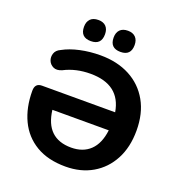

<svg xmlns="http://www.w3.org/2000/svg" viewBox="-160 -1051 1115 1194"><g transform="rotate(20 397.5 -453.5)"><path d="M483 -777Q413 -777 413 -847Q413 -880 431 -898.5Q449 -917 483 -917Q516 -917 534 -898.5Q552 -880 552 -847Q552 -777 483 -777ZM287 -777Q217 -777 217 -847Q217 -880 235 -898.5Q253 -917 287 -917Q321 -917 338.5 -898.5Q356 -880 356 -847Q356 -777 287 -777ZM405 10Q289 10 210 -37Q131 -84 91 -168Q51 -252 51 -363Q51 -413 97 -413H581Q552 -586 356 -586Q259 -586 182 -546Q149 -532 126 -543Q103 -554 94 -576.5Q85 -599 93 -623.5Q101 -648 130 -661Q177 -687 241 -701Q305 -715 375 -715Q487 -715 570 -671Q653 -627 699 -545.5Q745 -464 745 -351Q745 -241 702 -160Q659 -79 582.5 -34.5Q506 10 405 10ZM582 -294H209Q231 -113 398 -113Q476 -113 523.5 -158.5Q571 -204 582 -294Z"/></g></svg>

Font: Chiron GoRound TC
Style: Bold
Weight: 700
Designer: Ryoko NISHIZUKA 西塚涼子 (kana, bopomofo & ideographs); Paul D. Hunt (Latin, Greek & Cyrillic); Sandoll Communications 산돌커뮤니
Foundry: Adobe
Version: Version 1.000;hotconv 1.1.1;makeotfexe 2.6.0